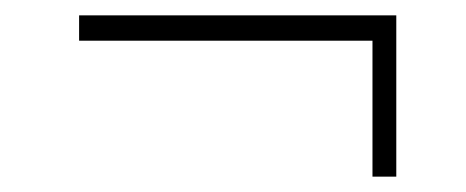

<svg xmlns="http://www.w3.org/2000/svg" viewBox="-20 -366 607 250"><path d="M496 -346V-136H465V-313H83V-346Z"/></svg>

Font: Raleway-v4020 ExtraLight
Style: Regular
Weight: 275
Designer: Matt McInerney, Pablo Impallari, Rodrigo Fuenzalida
Foundry: Matt McInerney, Pablo Impallari, Rodrigo Fuenzalida
Version: Version 4.020;PS 004.020;hotconv 1.0.88;makeotf.lib2.5.64775